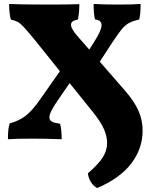

<svg xmlns="http://www.w3.org/2000/svg" viewBox="-20 -699 759 968"><path d="M699 -40Q699 50 642 125Q585 200 470 249Q451 239 438.5 219Q426 199 423 175Q476 129 498 94.5Q520 60 520 21Q520 -11 504.5 -47Q489 -83 450 -132L331 -280L274 -197Q229 -133 229 -108Q229 -93 241.5 -86Q254 -79 283 -75Q291 -46 291 3Q210 0 144 0Q60 0 20 3Q20 -54 29 -77Q75 -89 109 -115Q143 -141 183 -199L282 -340L155 -498Q119 -542 100.5 -562Q82 -582 68.5 -589Q55 -596 35 -600Q26 -629 26 -679Q78 -676 233 -676Q318 -676 380 -678Q380 -637 373 -601Q355 -597 346.5 -591Q338 -585 338 -574Q338 -553 374 -513L430 -449L456 -490Q492 -546 492 -572Q492 -585 484 -592Q476 -599 459 -601Q452 -627 452 -679Q501 -676 576 -676Q652 -676 689 -679Q689 -629 682 -601Q649 -593 630.5 -583Q612 -573 595 -553Q578 -533 551 -492L483 -388L612 -240Q657 -188 678 -141Q699 -94 699 -40Z"/></svg>

Font: Vollkorn SC Black
Style: Regular
Weight: 900
Designer: Friedrich Althausen
Foundry: Friedrich Althausen
Version: Version 4.015